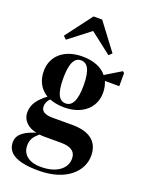

<svg xmlns="http://www.w3.org/2000/svg" viewBox="-175 -798 854 1127"><g transform="rotate(20 252.5 -234.5)"><path d="M100 129C100 90 118 69 146 45C157 47 169 47 179 47H281C342 47 374 68 374 114C374 172 320 221 218 221C136 221 100 181 100 129ZM227 -179C188 -179 164 -214 164 -313C164 -411 188 -448 227 -448C266 -448 291 -413 291 -314C291 -216 266 -179 227 -179ZM227 -154C339 -154 413 -218 413 -312C413 -338 408 -362 399 -382H489V-464L479 -472L380 -412C351 -449 299 -472 227 -472C115 -472 42 -409 42 -315C42 -255 67 -208 114 -180C69 -146 34 -108 34 -55C34 0 76 32 125 41C67 60 14 85 14 140C14 201 61 246 212 246C389 246 474 153 474 59C474 -26 419 -74 309 -74H184C136 -74 112 -89 112 -119C112 -141 122 -158 135 -170C161 -160 191 -154 227 -154ZM367 -531 386 -549 261 -715H207L82 -549L101 -531L234 -634Z"/></g></svg>

Font: Source Serif 4 Display
Style: Bold
Weight: 700
Designer: Frank Grießhammer
Foundry: Adobe Systems Incorporated
Version: Version 4.004;hotconv 1.0.117;makeotfexe 2.5.65602